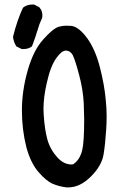

<svg xmlns="http://www.w3.org/2000/svg" viewBox="-20 -811 540 843"><path d="M168.9 -636.7Q210.9 -684.6 237.3 -693.4Q254.9 -698.2 269.5 -698.2Q284.2 -698.2 293.9 -697.3Q327.1 -692.4 363.3 -642.6Q398.4 -593.8 418.5 -516.1Q438.5 -438.5 444.3 -373Q448.2 -334 448.2 -301.8Q448.2 -269.5 446.3 -243.2Q442.4 -179.7 434.6 -131.8Q425.8 -82 378.4 -35.2Q331.1 11.7 280.3 11.7Q275.4 11.7 271.5 11.7Q239.3 7.8 211.9 -3.9Q183.6 -15.6 148.9 -55.7Q114.3 -95.7 95.7 -165Q76.2 -242.2 76.2 -326.7Q76.2 -411.1 101.1 -500Q126 -588.9 168.9 -636.7ZM340.8 -151.4Q349.6 -185.5 349.6 -288.1Q349.6 -311.5 347.7 -357.4Q344.7 -417 327.6 -481.4Q310.5 -545.9 299.8 -568.4Q290 -586.9 271.5 -588.9Q270.5 -588.9 269.5 -588.9Q251 -588.9 228.5 -557.6Q202.1 -522.5 185.5 -447.3Q170.9 -384.8 170.9 -331.1Q170.9 -318.4 171.9 -307.6Q175.8 -243.2 188 -198.7Q200.2 -154.3 233.4 -118.2Q260.7 -88.9 293.9 -88.9Q297.9 -88.9 301.8 -89.8Q322.3 -104.5 332 -126Q337.9 -137.7 340.8 -151.4ZM121.1 -791Q124 -791 129.9 -791L152.3 -779.3Q161.1 -769.5 163.6 -760.3Q166 -751 166 -745.1Q166 -734.4 165 -732.4Q151.4 -703.1 145.5 -680.7Q133.8 -641.6 121.1 -609.4L120.1 -607.4Q105.5 -595.7 84 -595.7Q81.1 -595.7 75.2 -595.7L51.8 -607.4Q39.1 -627.9 37.1 -649.4Q55.7 -723.6 80.1 -775.4L81.1 -777.3Q97.7 -791 121.1 -791Z"/></svg>

Font: JasonHandwriting2
Style: SemiBold
Weight: 600
Version: Version 1.04.7